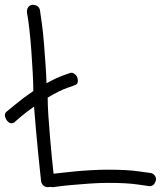

<svg xmlns="http://www.w3.org/2000/svg" viewBox="-61 -767 667 796"><path d="M230.5 -464.8Q237.3 -466.8 245.1 -462.4Q252.9 -458 257.8 -450.2Q267.6 -424.8 253.9 -416Q251 -414.1 218.3 -402.8Q185.5 -391.6 136.7 -362.3Q136.7 -331.1 139.6 -286.6Q142.6 -242.2 146.5 -196.8Q150.4 -151.4 154.3 -110.8Q158.2 -70.3 161.1 -46.9Q172.9 -47.9 196.8 -50.8Q220.7 -53.7 252 -56.6Q283.2 -59.6 318.4 -61.5Q353.5 -63.5 387.7 -63.5Q466.8 -63.5 514.2 -56.6Q561.5 -49.8 563.5 -49.8Q574.2 -47.9 580.1 -40Q585.9 -32.2 585.9 -22.5Q580.1 4.9 558.6 4.9Q553.7 3.9 508.3 -2.4Q462.9 -8.8 387.7 -8.8Q349.6 -8.8 309.6 -5.9Q269.5 -2.9 236.3 0Q203.1 2.9 181.6 5.9Q160.2 8.8 159.2 8.8Q149.4 8.8 146.5 7.8Q140.6 8.8 139.2 8.8Q137.7 8.8 136.7 8.8Q126 8.8 118.7 2Q111.3 -4.9 109.4 -15.6Q109.4 -19.5 105.5 -52.2Q101.6 -85 97.2 -131.8Q92.8 -178.7 87.9 -231Q83 -283.2 80.1 -325.2Q45.9 -300.8 22.5 -280.8Q-1 -260.7 -1 -259.8Q-18.6 -249 -33.2 -268.6Q-47.9 -292 -34.2 -303.7Q-33.2 -304.7 -23.4 -312.5Q-13.7 -320.3 1.5 -333Q16.6 -345.7 36.1 -360.4Q55.7 -375 77.1 -389.6Q77.1 -419.9 74.7 -465.3Q72.3 -510.7 68.8 -558.1Q65.4 -605.5 60.5 -647.9Q55.7 -690.4 50.8 -714.8Q49.8 -728.5 55.7 -736.8Q61.5 -745.1 72.3 -747.1Q99.6 -747.1 104.5 -725.6Q108.4 -702.1 113.3 -664.1Q118.2 -626 121.6 -583Q125 -540 127.9 -497.6Q130.9 -455.1 131.8 -421.9Q174.8 -445.3 201.7 -454.6Q228.5 -463.9 230.5 -464.8Z"/></svg>

Font: Coming Soon
Style: Regular
Weight: 400
Designer: Dathan Boardman
Foundry: Open Window
Version: Version 1.000